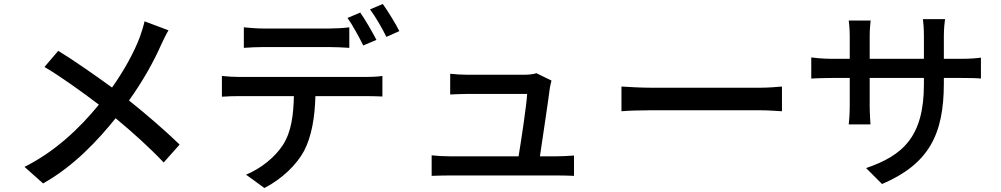

<svg xmlns="http://www.w3.org/2000/svg" viewBox="-20 -880 5020 963"><path d="M705 -773C700 -750 690 -718 682 -696C653 -618 602 -526 542 -441C458 -502 342 -583 272 -625L203 -544C278 -501 396 -416 476 -355C378 -235 255 -119 103 -43L196 40C352 -47 473 -179 560 -287C647 -215 733 -137 801 -65L881 -155C816 -218 714 -307 627 -376C697 -474 751 -571 788 -655C798 -677 813 -708 825 -728Z M1868 -680C1848 -719 1812 -781 1787 -817L1723 -790C1750 -752 1782 -692 1802 -652ZM1632 -644C1664 -644 1700 -642 1732 -640V-743C1701 -739 1663 -737 1632 -737H1300C1268 -737 1233 -740 1203 -743V-640C1230 -642 1267 -644 1301 -644ZM1184 -494C1153 -494 1121 -496 1093 -499V-395C1120 -397 1154 -398 1184 -398H1454C1452 -306 1442 -219 1399 -153C1360 -92 1288 -34 1214 -4L1306 63C1393 19 1469 -55 1505 -123C1543 -196 1559 -290 1562 -398H1814C1840 -398 1875 -397 1898 -396V-499C1873 -495 1835 -494 1814 -494ZM1836 -833C1864 -795 1897 -738 1918 -695L1983 -724C1965 -760 1927 -822 1900 -860Z M2688 -96C2702 -189 2730 -376 2738 -440C2740 -450 2743 -465 2746 -476L2670 -513C2660 -508 2628 -505 2610 -505H2326C2301 -505 2263 -507 2238 -510V-406C2265 -407 2297 -409 2327 -409H2624C2621 -353 2595 -181 2581 -96H2235C2203 -96 2171 -98 2145 -101V2C2179 1 2202 0 2235 0H2774C2798 0 2840 1 2859 2V-100C2836 -98 2795 -96 2772 -96Z M3097 -322C3131 -325 3191 -327 3246 -327H3790C3834 -327 3880 -323 3902 -322V-446C3877 -444 3838 -440 3790 -440H3246C3192 -440 3130 -444 3097 -446Z M4714 -585V-699C4714 -737 4718 -770 4720 -784H4609C4611 -770 4614 -737 4614 -699V-585H4342V-698C4342 -733 4345 -763 4347 -777H4237C4239 -763 4242 -731 4242 -698V-585H4152C4107 -585 4062 -590 4049 -592V-486C4065 -487 4106 -489 4152 -489H4242V-352C4242 -312 4239 -270 4237 -256H4346C4345 -270 4342 -313 4342 -352V-489H4614V-457C4614 -195 4509 -100 4324 -37L4404 43C4638 -57 4714 -205 4714 -462V-489H4802C4848 -489 4884 -488 4900 -486V-591C4880 -588 4848 -585 4801 -585Z"/></svg>

Font: Noto Sans Japanese Medium
Style: Regular
Weight: 500
Designer: Ryoko NISHIZUKA (kana & ideographs); Paul D. Hunt (Latin, Greek & Cyrillic); Wenlong ZHANG (bopomofo); Sandoll Communica
Foundry: Adobe Systems Incorporated
Version: Version 1.000;PS 1;hotconv 1.0.78;makeotf.lib2.5.61930